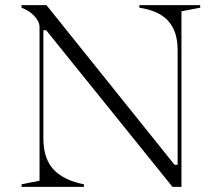

<svg xmlns="http://www.w3.org/2000/svg" viewBox="-20 -728 840 748"><path d="M64 0V-10L134 -24V-622Q134 -644 114 -665.5Q94 -687 64 -698V-708H161L660 -86H672V-531Q672 -559 667 -582.5Q662 -606 650.5 -625.5Q639 -645 621.5 -659.5Q604 -674 579.5 -683.5Q555 -693 523 -698V-708H760V-698L687 -684V0H652L160 -610H149V-189Q149 -160 154.5 -135.5Q160 -111 171.5 -91Q183 -71 201.5 -55.5Q220 -40 246 -28.5Q272 -17 307 -10V0Z"/></svg>

Font: Kalnia Light
Style: Regular
Weight: 300
Designer: Frida Medrano
Foundry: Frida Medrano
Version: Version 1.105